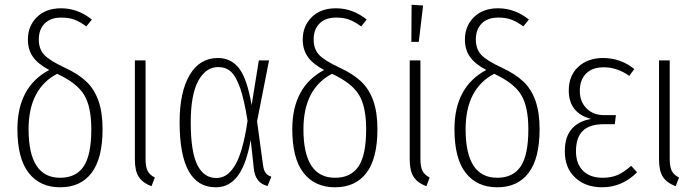

<svg xmlns="http://www.w3.org/2000/svg" viewBox="-20 -776 2925 807"><path d="M252.9 -491.2Q309.1 -465.3 342.8 -433.3Q376.5 -401.4 393.8 -352.3Q411.1 -303.2 411.1 -232.9Q411.1 -110.8 365.2 -49.8Q319.3 11.2 232.9 11.2Q147.9 11.2 100.6 -49.3Q53.2 -109.9 53.2 -232.9Q53.2 -411.1 187 -481.9Q139.6 -506.8 118.4 -537.1Q97.2 -567.4 97.2 -609.9Q97.2 -666.5 135 -703.9Q172.9 -741.2 236.8 -741.2Q307.1 -741.2 366.2 -693.8L342.8 -665Q315.4 -685.1 292.2 -693.6Q269 -702.1 237.8 -702.1Q192.4 -702.1 167.7 -677.2Q143.1 -652.3 143.1 -609.9Q143.1 -570.8 165 -546.4Q187 -522 252.9 -491.2ZM232.9 -28.8Q299.3 -28.8 331.5 -76.4Q363.8 -124 363.8 -232.9Q363.8 -327.6 333.5 -377.4Q303.2 -427.2 220.2 -465.8Q100.1 -402.8 100.1 -232.9Q100.1 -28.8 232.9 -28.8Z M591.8 -522V-107.9Q591.8 -74.7 600.6 -57.6Q609.4 -40.5 630.9 -29.8L616.7 6.8Q579.1 -7.8 563 -33Q546.9 -58.1 546.9 -105V-522Z M895.5 -532.2Q951.7 -532.2 985.4 -488Q1019 -443.8 1037.6 -334L1067.9 -522H1110.8L1060.5 -266.1L1085.4 -83Q1088.4 -59.6 1096.9 -48.8Q1105.5 -38.1 1120.6 -33.2L1104.5 5.9Q1052.7 -7.3 1046.9 -66.9L1033.7 -188Q1015.6 -85.4 979.7 -37.1Q943.8 11.2 886.7 11.2Q734.9 11.2 734.9 -262.2Q734.9 -389.2 777.1 -460.7Q819.3 -532.2 895.5 -532.2ZM897.5 -494.1Q844.7 -494.1 813.2 -436Q781.7 -377.9 781.7 -262.2Q781.7 -138.2 809.3 -83Q836.9 -27.8 888.7 -27.8Q910.6 -27.8 929 -38.8Q947.3 -49.8 964.6 -75.9Q981.9 -102.1 996.1 -150.4Q1010.3 -198.7 1020.5 -268.1Q1006.8 -356 989.5 -405.5Q972.2 -455.1 950.7 -474.6Q929.2 -494.1 897.5 -494.1Z M1408.2 -491.2Q1464.4 -465.3 1498 -433.3Q1531.7 -401.4 1549.1 -352.3Q1566.4 -303.2 1566.4 -232.9Q1566.4 -110.8 1520.5 -49.8Q1474.6 11.2 1388.2 11.2Q1303.2 11.2 1255.9 -49.3Q1208.5 -109.9 1208.5 -232.9Q1208.5 -411.1 1342.3 -481.9Q1294.9 -506.8 1273.7 -537.1Q1252.4 -567.4 1252.4 -609.9Q1252.4 -666.5 1290.3 -703.9Q1328.1 -741.2 1392.1 -741.2Q1462.4 -741.2 1521.5 -693.8L1498 -665Q1470.7 -685.1 1447.5 -693.6Q1424.3 -702.1 1393.1 -702.1Q1347.7 -702.1 1323 -677.2Q1298.3 -652.3 1298.3 -609.9Q1298.3 -570.8 1320.3 -546.4Q1342.3 -522 1408.2 -491.2ZM1388.2 -28.8Q1454.6 -28.8 1486.8 -76.4Q1519 -124 1519 -232.9Q1519 -327.6 1488.8 -377.4Q1458.5 -427.2 1375.5 -465.8Q1255.4 -402.8 1255.4 -232.9Q1255.4 -28.8 1388.2 -28.8Z M1710 -755.9 1758.3 -752.9 1740.2 -600.1H1709ZM1747.1 -522V-107.9Q1747.1 -74.7 1755.9 -57.6Q1764.6 -40.5 1786.1 -29.8L1772 6.8Q1734.4 -7.8 1718.3 -33Q1702.1 -58.1 1702.1 -105V-522Z M2089.8 -491.2Q2146 -465.3 2179.7 -433.3Q2213.4 -401.4 2230.7 -352.3Q2248 -303.2 2248 -232.9Q2248 -110.8 2202.1 -49.8Q2156.2 11.2 2069.8 11.2Q1984.9 11.2 1937.5 -49.3Q1890.1 -109.9 1890.1 -232.9Q1890.1 -411.1 2023.9 -481.9Q1976.6 -506.8 1955.3 -537.1Q1934.1 -567.4 1934.1 -609.9Q1934.1 -666.5 1971.9 -703.9Q2009.8 -741.2 2073.7 -741.2Q2144 -741.2 2203.1 -693.8L2179.7 -665Q2152.3 -685.1 2129.2 -693.6Q2106 -702.1 2074.7 -702.1Q2029.3 -702.1 2004.6 -677.2Q1980 -652.3 1980 -609.9Q1980 -570.8 2002 -546.4Q2023.9 -522 2089.8 -491.2ZM2069.8 -28.8Q2136.2 -28.8 2168.5 -76.4Q2200.7 -124 2200.7 -232.9Q2200.7 -327.6 2170.4 -377.4Q2140.1 -427.2 2057.1 -465.8Q1937 -402.8 1937 -232.9Q1937 -28.8 2069.8 -28.8Z M2514.6 -532.2Q2588.4 -532.2 2646 -485.8L2625 -457Q2574.2 -493.2 2517.6 -493.2Q2469.7 -493.2 2443.4 -466.8Q2417 -440.4 2417 -394Q2417 -349.1 2445.1 -320.6Q2473.1 -292 2520 -292H2568.8L2564 -253.9H2516.6Q2458 -253.9 2429.4 -225.8Q2400.9 -197.8 2400.9 -140.1Q2400.9 -87.4 2430.7 -58.1Q2460.4 -28.8 2512.7 -28.8Q2550.8 -28.8 2577.6 -41.3Q2604.5 -53.7 2632.8 -79.1L2657.7 -51.8Q2594.7 11.2 2510.7 11.2Q2441.4 11.2 2397.7 -29.3Q2354 -69.8 2354 -140.1Q2354 -201.7 2383.8 -234.9Q2413.6 -268.1 2464.8 -275.9Q2370.6 -300.8 2370.6 -396Q2370.6 -458.5 2410.9 -495.4Q2451.2 -532.2 2514.6 -532.2Z M2794.9 -522V-107.9Q2794.9 -74.7 2803.7 -57.6Q2812.5 -40.5 2834 -29.8L2819.8 6.8Q2782.2 -7.8 2766.1 -33Q2750 -58.1 2750 -105V-522Z"/></svg>

Font: Fira Sans Compressed ExtraLight
Style: Regular
Weight: 250
Width: 1
Designer: Carrois Corporate & Edenspiekermann AG
Foundry: Carrois Corporate GbR & Edenspiekermann AG
Version: Version 4.203;PS 004.203;hotconv 1.0.88;makeotf.lib2.5.64775